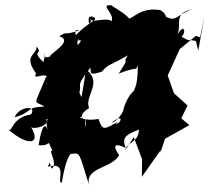

<svg xmlns="http://www.w3.org/2000/svg" viewBox="-20 -611 803 735"><path d="M284 -256C295 -296 265 -272 326 -352C332 -288 340 -285 326 -338C330 -313 388 -350 366 -332C396 -369 399 -358 469 -399C444 -359 484 -404 434 -329C513 -361 497 -335 507 -362C510 -270 484 -256 494 -271C502 -261 476 -266 453 -195C456 -184 423 -140 408 -142C464 -186 439 -123 412 -137C411 -120 363 -73 433 -145C380 -117 373 -107 357 -156C309 -145 269 -165 296 -164C278 -137 283 -97 308 -157C310 -85 300 -162 311 -147C266 -167 321 -197 321 -197C302 -245 375 -293 310 -345L292 -239ZM730 -454C675 -466 728 -444 675 -470C696 -490 683 -531 651 -462C686 -515 634 -557 716 -576C642 -549 660 -516 586 -564C595 -496 572 -560 583 -469C619 -527 630 -548 595 -572C522 -585 493 -543 474 -540C461 -560 401 -591 407 -591C358 -595 421 -559 407 -530C383 -549 316 -513 328 -549C373 -535 317 -534 258 -462C353 -440 292 -470 357 -482C300 -514 323 -563 328 -543C332 -547 318 -499 333 -542C288 -449 305 -464 238 -398C326 -451 263 -410 279 -462C294 -431 245 -506 283 -495C220 -472 241 -495 207 -472C266 -454 164 -402 173 -396C131 -374 165 -444 146 -373C96 -422 148 -399 120 -433C122 -400 67 -400 118 -330C98 -292 184 -361 156 -284C157 -300 180 -325 156 -316C106 -194 110 -230 150 -203C72 -200 110 -183 36 -162C53 -204 122 -210 99 -173C18 -160 30 -96 9 -118C83 -51 141 -55 98 -126C102 -113 174 -128 156 -156C205 -134 143 -187 162 -115C143 -165 128 -55 128 -55C185 -51 154 -87 181 -34C161 -37 203 10 179 35C162 3 178 0 163 27C245 5 193 91 217 88C226 24 243 -20 252 -22C289 -25 280 -33 323 104C297 28 408 36 436 -17C416 -46 409 -69 461 -45C445 -85 462 -95 512 -115C509 -62 468 -71 459 -35L492 -86L524 -1L523 66L595 -36L594 -27L612 -80L705 -132L674 -158L698 -207L646 -254L622 -322L668 -423L730 -474L746 -468L763 -550L739 -417Z"/></svg>

Font: Hussar Lance
Style: ExBdObl
Weight: 700
Foundry: Cannot Into Space Fonts, PlusOne Fonts
Version: Version 2.270